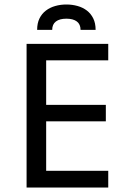

<svg xmlns="http://www.w3.org/2000/svg" viewBox="-20 -833 590 853"><path d="M460.9 0V-74.2H185.1V-293.9H450.2V-367.2H185.1V-564.9H460.9V-638.2H98.1V0ZM337.9 -700.2H404.8C404.8 -720.1 401.3 -737.1 394.3 -751.2C387.3 -765.4 377.8 -777 366 -786.1C354.1 -795.2 340.3 -802 324.5 -806.4C308.7 -810.8 292.2 -813 274.9 -813C257.6 -813 241.2 -810.8 225.6 -806.4C210 -802 196.1 -795.2 184.1 -786.1C172 -777 162.5 -765.4 155.5 -751.2C148.5 -737.1 145 -720.1 145 -700.2H211.9C211.9 -716.8 217.4 -729.2 228.3 -737.5C239.2 -745.8 254.7 -750 274.9 -750C295.1 -750 310.6 -745.8 321.5 -737.5C332.4 -729.2 337.9 -716.8 337.9 -700.2ZM0 -638.2Z"/></svg>

Font: CodeNewRoman Nerd Font Mono
Style: Regular
Weight: 400
Monospace: yes
Designer: Sam Radian
Foundry: Code New Roman
Version: Version 2.00 November 29, 2014;Nerd Fonts 3.2.1